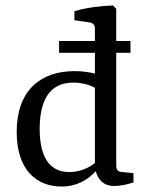

<svg xmlns="http://www.w3.org/2000/svg" viewBox="-20 -674 533 702"><path d="M196 -481H327V-405C307 -410 280 -414 253 -414C127 -414 41 -342 41 -192C41 -50 116 8 205 8C261 8 302 -17 330 -48C339 -17 358 6 398 6C421 6 451 -1 468 -7V-41L426 -45C413 -46 405 -51 405 -69V-481H457V-524H405V-642L393 -654C352 -653 294 -646 252 -633V-600L308 -592C320 -590 327 -583 327 -570V-524H196ZM233 -45C175 -45 125 -81 125 -204C126 -333 180 -372 249 -372C280 -372 310 -363 327 -353V-78C302 -58 270 -45 233 -45Z"/></svg>

Font: Yrsa
Style: Regular
Weight: 400
Designer: Anna Giedrys (Yrsa+Rasa design), David Brezina (Yrsa art-direction, Rasa art-direction, design)
Foundry: Rosetta Type Foundry
Version: Version 1.001;PS 1.1;hotconv 1.0.88;makeotf.lib2.5.647800